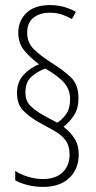

<svg xmlns="http://www.w3.org/2000/svg" viewBox="-20 -780 378 756"><path d="M47 -414Q47 -458 73.5 -486Q100 -514 134 -527Q100 -552 76 -580.5Q52 -609 52 -651Q52 -698 84 -729Q116 -760 177 -760Q207 -760 233 -752.5Q259 -745 279 -733L263 -705Q248 -714 226 -722Q204 -730 177 -730Q137 -730 112 -710.5Q87 -691 87 -652Q87 -612 113 -586.5Q139 -561 181 -534Q231 -503 260 -474.5Q289 -446 289 -394Q289 -353 271.5 -326Q254 -299 230 -281Q259 -258 274.5 -233Q290 -208 290 -172Q290 -115 253 -79.5Q216 -44 149 -44Q118 -44 88.5 -51.5Q59 -59 40 -70V-107Q59 -94 89 -84.5Q119 -75 149 -75Q199 -75 226.5 -101.5Q254 -128 254 -171Q254 -206 238 -227.5Q222 -249 194.5 -264.5Q167 -280 134 -298Q95 -320 71 -345Q47 -370 47 -414ZM80 -416Q80 -383 99.5 -363.5Q119 -344 153 -325L205 -297Q223 -307 239.5 -329.5Q256 -352 256 -389Q256 -426 234 -452.5Q212 -479 159 -510Q129 -500 104.5 -478.5Q80 -457 80 -416Z"/></svg>

Font: Noto Sans Arabic ExtCond ExtLt
Style: Regular
Weight: 200
Width: 2
Designer: Monotype Design Team, Nadine Chahine, Nizar Qandah and Khaled Hosny
Foundry: Monotype Imaging Inc.
Version: Version 2.012; ttfautohint (v1.8.4.7-5d5b)